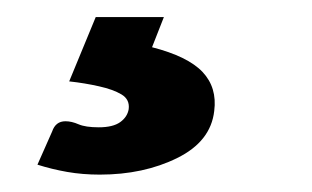

<svg xmlns="http://www.w3.org/2000/svg" viewBox="-20 -27 361 222"><path d="M95.4 174.9Q75.4 174.9 57.7 171.8Q40 168.7 23.3 163.4L40.3 125Q44.3 113.2 55.7 113.2Q62.8 113.2 70.8 116.7Q78.9 120.2 94.2 120.2Q110.6 120.2 119 114.2Q127.3 108.2 128.8 99.2Q130.2 88 120.5 82.2Q110.8 76.4 94.5 72.8Q78.2 69.1 60 67.1L90.7 -7.3H169.5L155.8 27.6Q197.1 38.2 214.2 56.2Q231.2 74.3 227.7 101.3Q223.7 136.6 184.9 155.7Q146.1 174.9 95.4 174.9Z"/></svg>

Font: Aleo
Style: Italic
Weight: 400
Italic angle: -7°
Designer: Alessio Laiso
Foundry: Alessio Laiso
Version: Version 2.001;gftools[0.9.29]